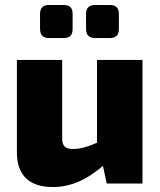

<svg xmlns="http://www.w3.org/2000/svg" viewBox="-20 -738 644 772"><path d="M177 -585H236C261 -585 272 -597 272 -622V-682C272 -706 261 -718 236 -718H177C153 -718 141 -706 141 -682V-622C141 -597 153 -585 177 -585ZM363 -585H422C446 -585 458 -597 458 -622V-682C458 -706 446 -718 422 -718H363C338 -718 326 -706 326 -682V-622C326 -597 338 -585 363 -585ZM370 -497V-164C328 -146 302 -139 274 -139C242 -139 230 -151 230 -182V-497H48V-125C48 -34 97 14 192 14C264 14 327 -14 394 -71L409 0H553V-497Z"/></svg>

Font: Exo 2 Extra Bold
Style: Regular
Weight: 800
Designer: Natanael Gama
Version: Version 1.001;PS 001.001;hotconv 1.0.88;makeotf.lib2.5.64775